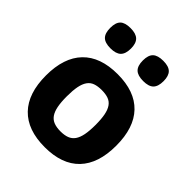

<svg xmlns="http://www.w3.org/2000/svg" viewBox="-217 -903 1041 1041"><g transform="rotate(45 303.0 -383.0)"><path d="M176 -621Q134 -621 115.5 -639.5Q97 -658 97 -699Q97 -740 115.5 -758Q134 -776 176 -776Q218 -776 237 -757.5Q256 -739 256 -699Q256 -658 237 -639.5Q218 -621 176 -621ZM427 -621Q385 -621 366 -639.5Q347 -658 347 -699Q347 -740 366 -758Q385 -776 427 -776Q469 -776 487.5 -757.5Q506 -739 506 -699Q506 -658 487.5 -639.5Q469 -621 427 -621ZM303 10Q171 10 102 -61.5Q33 -133 33 -270Q33 -407 102 -478.5Q171 -550 303 -550Q435 -550 503.5 -478.5Q572 -407 572 -270Q572 -133 503.5 -61.5Q435 10 303 10ZM303 -111Q333 -111 354 -119Q375 -127 388 -145.5Q401 -164 407 -194.5Q413 -225 413 -270Q413 -315 407 -345.5Q401 -376 388 -394.5Q375 -413 354 -420.5Q333 -428 303 -428Q273 -428 252 -420.5Q231 -413 218 -394.5Q205 -376 199 -345.5Q193 -315 193 -270Q193 -225 199 -194.5Q205 -164 218 -145.5Q231 -127 252 -119Q273 -111 303 -111Z"/></g></svg>

Font: Encode Sans Narrow
Style: Bold
Weight: 700
Designer: Pablo Impallari, Andres Torresi
Foundry: Pablo Impallari, Andres Torresi
Version: Version 1.000; ttfautohint (v1.00) -l 8 -r 50 -G 200 -x 14 -